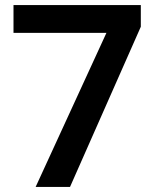

<svg xmlns="http://www.w3.org/2000/svg" viewBox="-20 -734 612 754"><path d="M120 0H255L533 -629V-714H33V-605H398Z"/></svg>

Font: Noto Sans Arabic SemBd
Style: Regular
Weight: 600
Designer: Monotype Design Team, Nadine Chahine, Nizar Qandah and Khaled Hosny
Foundry: Monotype Imaging Inc.
Version: Version 2.012